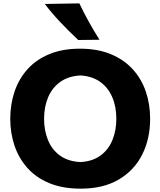

<svg xmlns="http://www.w3.org/2000/svg" viewBox="-20 -1107 953 1142"><path d="M460.4 15.1Q351.1 15.1 271.7 -18.3Q192.4 -51.8 141.4 -109.9Q90.3 -168 65.7 -242.7Q41 -317.4 41 -399.9Q41 -487.3 66.9 -563.2Q92.8 -639.2 144.5 -696.3Q196.3 -753.4 274.2 -785.4Q352.1 -817.4 455.6 -817.4Q560.5 -817.4 638.9 -784.9Q717.3 -752.4 769.3 -695.3Q821.3 -638.2 847.2 -562.5Q873 -486.8 873 -400.4Q873 -281.2 825.7 -187.3Q778.3 -93.3 686.3 -39.1Q594.2 15.1 460.4 15.1ZM458 -143.1Q531.2 -147 578.6 -182.4Q626 -217.8 648.9 -274.7Q671.9 -331.5 671.9 -400.4Q671.9 -473.6 647.2 -530.3Q622.6 -586.9 575 -620.6Q527.3 -654.3 458 -658.2Q386.2 -654.3 338.1 -619.6Q290 -585 266.1 -528.1Q242.2 -471.2 242.2 -400.4Q242.2 -331.1 265.4 -273.9Q288.6 -216.8 336.4 -181.9Q384.3 -147 458 -143.1ZM445.3 -869.1Q390.1 -920.9 339.4 -974.4Q288.6 -1027.8 246.6 -1083.5L452.1 -1086.9Q478 -1032.2 507.8 -978.3Q537.6 -924.3 571.8 -870.6Z"/></svg>

Font: Pinar DS4-Bold
Style: Regular
Weight: 700
Designer: Amin Abedi
Version: Version 2.000